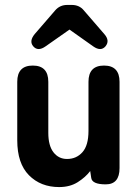

<svg xmlns="http://www.w3.org/2000/svg" viewBox="-20 -748 563 779"><path d="M220 11Q145 11 97.5 -37Q50 -85 50 -179V-416Q50 -482 113 -482Q176 -482 176 -416V-209Q176 -157 197 -130Q218 -103 252 -103Q290 -103 314.5 -130.5Q339 -158 339 -217V-416Q339 -482 402 -482Q465 -482 465 -416V-66Q465 0 409 0Q353 0 350 -27L346 -54Q327 -29 295.5 -9Q264 11 220 11ZM204 -706Q223 -728 253 -728H271Q302 -728 320 -706L403 -610Q427 -583 408 -560Q389 -538 358 -560L262 -628L165 -560Q134 -538 115 -560Q97 -581 121 -610Z"/></svg>

Font: Zen Maru Gothic Black
Style: Regular
Weight: 900
Designer: Yoshimichi Ohira
Foundry: Positype
Version: Version 1.001